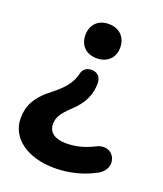

<svg xmlns="http://www.w3.org/2000/svg" viewBox="-129 -579 723 854"><g transform="rotate(20 232.5 -152.5)"><path d="M230 190C298 190 364 173 419 143C499 101 451 -4 371 36C326 59 285 69 240 69C186 69 157 46 157 8C157 -21 169 -44 209 -82C265 -132 282 -180 282 -229C282 -259 265 -277 237 -277C210 -277 196 -262 192 -243C185 -211 167 -174 105 -126C35 -73 13 -25 13 32C13 126 100 190 230 190ZM239 -333C290 -333 322 -366 322 -413C322 -462 290 -495 239 -495C188 -495 157 -462 157 -413C157 -366 188 -333 239 -333Z"/></g></svg>

Font: SN Pro
Style: Bold
Weight: 700
Designer: Tobias Whetton
Foundry: Supernotes
Version: Version 1.003;Glyphs 3.3 (3324)